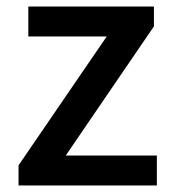

<svg xmlns="http://www.w3.org/2000/svg" viewBox="-20 -570 530 590"><path d="M37 0H462V-92H182L453 -489V-550H67V-458H308L37 -62Z"/></svg>

Font: Spoqa Han Sans Neo Medium
Style: Regular
Weight: 500
Designer: [Spoqa Han Sans Neo] Dong-huui Kim  Younghwa Kang  Yujin Lee  [Noto Sans] Ryoko NISHIZUKA  (kana & ideographs); Paul D. 
Foundry: Spoqa (http://www.spoqa-han-sans.com)
Version: Version 1.000